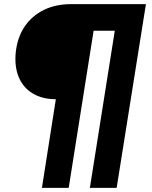

<svg xmlns="http://www.w3.org/2000/svg" viewBox="-20 -725 731 925"><path d="M182 180 249 -247Q184 -247 137.5 -275Q91 -303 70 -354Q49 -405 56 -474Q64 -546 99 -597.5Q134 -649 191 -677Q248 -705 321 -705H683L542 180H413L533 -577H431L311 180Z"/></svg>

Font: Nunito Sans 8pt Black
Style: Italic
Weight: 900
Italic angle: -9°
Version: Version 3.101;gftools[0.9.27]